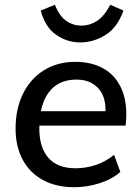

<svg xmlns="http://www.w3.org/2000/svg" viewBox="-20 -774 586 801"><path d="M482 -57Q449 -27 396.5 -10Q344 7 290 7Q214 7 159 -23Q104 -53 74.5 -108Q45 -163 45 -237Q45 -320 76 -383Q107 -446 163.5 -481Q220 -516 294 -516Q365 -516 415.5 -486Q466 -456 490 -396Q514 -336 504 -250H133L137 -310H449L419 -290Q426 -364 392.5 -403Q359 -442 299 -442Q224 -442 184 -389.5Q144 -337 144 -237Q144 -159 182 -115.5Q220 -72 295 -72Q338 -72 379 -85.5Q420 -99 456 -128ZM315 -597Q260 -597 214 -629Q168 -661 150 -730L209 -754Q228 -706 257 -686.5Q286 -667 320 -667Q353 -667 383.5 -686Q414 -705 440 -754L495 -730Q470 -659 420 -628Q370 -597 315 -597Z"/></svg>

Font: Muli SemiBold
Style: Italic
Weight: 600
Italic angle: -4.541°
Designer: Vernon Adams
Foundry: Vernon Adams
Version: Version 2.100; ttfautohint (v1.8.1.43-b0c9)